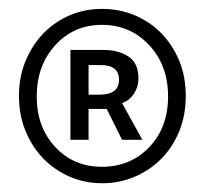

<svg xmlns="http://www.w3.org/2000/svg" viewBox="-20 -733 463 434"><path d="M206.1 -519Q249 -519.5 249 -552.7Q249 -585.9 208 -585.9H180.2V-519ZM139.2 -620.1H214.8Q247.1 -620.1 270 -605.5Q293 -590.8 293 -555.2Q293 -537.1 283 -521.5Q272.9 -505.9 255.9 -500L301.8 -417H255.9L221.2 -486.8H180.2V-417H139.2ZM210 -356Q274.9 -356 317.4 -400.4Q359.9 -444.8 359.9 -515.1Q359.9 -585.4 317.1 -631.1Q274.4 -676.8 210.4 -676.8Q146.5 -676.8 104.7 -630.6Q63 -584.5 63 -515.1Q63 -445.8 104.7 -400.9Q146.5 -356 210 -356ZM284.4 -333.5Q250 -318.8 210.9 -318.8Q171.9 -318.8 137.9 -333.5Q104 -348.1 78.6 -374Q53.2 -399.9 38.1 -436Q22.9 -472.2 22.9 -516.1Q22.9 -560.1 38.1 -595.9Q53.2 -631.8 78.6 -658Q104 -684.1 137.9 -698.5Q171.9 -712.9 210.9 -712.9Q250 -712.9 284.4 -698.5Q318.8 -684.1 344.5 -658Q370.1 -631.8 385 -595.9Q399.9 -560.1 399.9 -516.1Q399.9 -472.2 385 -436Q370.1 -399.9 344.5 -374Q318.8 -348.1 284.4 -333.5Z"/></svg>

Font: SourceSansPro-Regular
Style: Regular
Weight: 400
Designer: Paul D. Hunt
Foundry: Adobe Systems Incorporated
Version: Version 1.050;PS Version 1.000;hotconv 1.0.70;makeotf.lib2.5